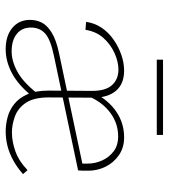

<svg xmlns="http://www.w3.org/2000/svg" viewBox="21 -611 594 676"><g transform="rotate(90 318.0 -273.0)"><path d="M442 4Q419 4 393.5 -2.5Q368 -9 346.5 -26Q325 -43 312 -72.5Q299 -102 299 -147L300 -301Q300 -348 279.5 -370.5Q259 -393 225 -393Q198 -393 167.5 -379.5Q137 -366 114 -340.5Q91 -315 85 -277L57 -279Q61 -309 77.5 -333.5Q94 -358 119 -375.5Q144 -393 172.5 -403Q201 -413 229 -413Q275 -413 299.5 -384.5Q324 -356 324 -304L323 -148Q323 -95 342 -67Q361 -39 390 -28.5Q419 -18 446 -18Q479 -18 513.5 -30.5Q548 -43 579 -73L593 -57Q568 -35 542.5 -21.5Q517 -8 492.5 -2Q468 4 442 4ZM153 4Q106 4 78 -19.5Q50 -43 50 -82Q50 -103 59 -122Q68 -141 94 -157.5Q120 -174 168 -184L575 -270L580 -251L177 -166Q119 -154 98 -135Q77 -116 77 -85Q77 -53 99.5 -35Q122 -17 161 -17Q195 -17 232 -37Q269 -57 307 -105L318 -88Q279 -40 237.5 -18Q196 4 153 4ZM556 -251V-285Q556 -311 545 -335.5Q534 -360 513 -376Q492 -392 460 -392Q415 -392 378 -365Q341 -338 320 -290L306 -306Q332 -357 372.5 -385Q413 -413 464 -413Q500 -413 526.5 -394.5Q553 -376 567 -347.5Q581 -319 581 -287Q581 -279 581 -269.5Q581 -260 580 -251ZM190 -528V-550H455V-528Z"/></g></svg>

Font: Ysabeau Office Thin
Style: Regular
Weight: 250
Designer: Christian Thalmann (Catharsis Fonts)
Version: Version 2.001;gftools[0.9.30]; featfreeze: tnum,lnum,ss02